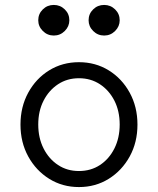

<svg xmlns="http://www.w3.org/2000/svg" viewBox="-20 -748 640 778"><path d="M300 10Q233 10 179.4 -23.4Q125.8 -56.8 94.4 -114Q63 -171.2 63 -243.1Q63 -315 94.4 -372.5Q125.8 -430 179.4 -463Q233 -496 299.9 -496Q366.9 -496 420.4 -463Q474 -430 505.5 -372.5Q537 -315 537 -243.1Q537 -171.2 505.6 -114Q474.1 -56.8 420.6 -23.4Q367 10 300 10ZM299.5 -55Q348 -55 385 -79.3Q422 -103.6 443.5 -146.3Q465 -189 465 -243.5Q465 -298 443.5 -340.2Q421.9 -382.4 384.8 -406.7Q347.7 -431 300 -431Q252 -431 215 -406.5Q178 -382 156.5 -340Q135 -298 135 -243.5Q135 -189 156.5 -146.5Q178 -104 215 -79.5Q252 -55 299.5 -55ZM198 -604Q172 -604 153.5 -622.5Q135 -641 135 -665.9Q135 -691.8 153.4 -709.9Q171.8 -728 198 -728Q224 -728 242.5 -709.9Q261 -691.8 261 -665.9Q261 -641 242.5 -622.5Q224 -604 198 -604ZM402 -604Q376 -604 357.5 -622.5Q339 -641 339 -665.9Q339 -691.8 357.4 -709.9Q375.8 -728 402 -728Q428 -728 446.5 -709.9Q465 -691.8 465 -665.9Q465 -641 446.5 -622.5Q428 -604 402 -604Z"/></svg>

Font: Red Hat Mono VF Light
Style: Regular
Weight: 300
Monospace: yes
Designer: Pentagram, MCKL
Foundry: Pentagram, MCKL
Version: Version 1.023